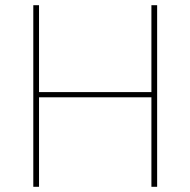

<svg xmlns="http://www.w3.org/2000/svg" viewBox="-20 -718 732 738"><path d="M562 0V-344H130V0H108V-698H130V-364H562V-698H584V0Z"/></svg>

Font: IBM Plex Sans Thin
Style: Regular
Weight: 250
Designer: Mike Abbink, Paul van der Laan, Pieter van Rosmalen
Foundry: Bold Monday
Version: Version 3.201